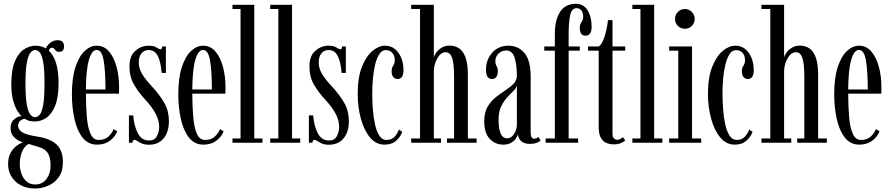

<svg xmlns="http://www.w3.org/2000/svg" viewBox="-20 -776 4840 1044"><path d="M171.5 249Q105.5 249 64.8 211.2Q24 173.5 24 116Q24 79 38.2 54.2Q52.5 29.5 71.5 15.8Q90.5 2 105 -1.5Q99 -3 82.5 -11Q66 -19 51.8 -35.8Q37.5 -52.5 37.5 -80Q37.5 -111 56.5 -126.8Q75.5 -142.5 90 -144Q96 -144.5 98 -144Q88.5 -151.5 75.2 -172.2Q62 -193 51.8 -228.8Q41.5 -264.5 41.5 -316.5Q41.5 -396.5 61 -442.5Q80.5 -488.5 110.8 -508Q141 -527.5 172.5 -527.5Q204.5 -527.5 229.5 -512.5Q237.5 -532.5 255.5 -545Q273.5 -557.5 293.5 -557.5Q312 -557.5 320.2 -548.2Q328.5 -539 328.5 -524.5Q328.5 -494 301 -494Q290 -494 284.5 -499.5Q279 -505 274.8 -510.8Q270.5 -516.5 262.5 -516.5Q249.5 -516.5 246 -500Q272.5 -475 285.5 -430.5Q298.5 -386 298.5 -325.5Q298.5 -247 279.8 -201Q261 -155 231.5 -135.2Q202 -115.5 170.5 -115.5Q146 -115.5 132.2 -121.2Q118.5 -127 116 -129Q114.5 -129.5 112 -129.5Q103 -129.5 90.8 -120.2Q78.5 -111 78.5 -93Q78.5 -70 102.5 -56Q126.5 -42 184.5 -33Q253 -22.5 287.5 9.5Q322 41.5 322 106Q322 156.5 299 188Q276 219.5 241.2 234.2Q206.5 249 171.5 249ZM170.5 -139Q184.5 -139 196.2 -152.8Q208 -166.5 215 -206Q222 -245.5 222 -323.5Q222 -397.5 215.2 -436.5Q208.5 -475.5 197 -489.8Q185.5 -504 171.5 -504Q157.5 -504 145.5 -489.5Q133.5 -475 126 -435.5Q118.5 -396 118.5 -321Q118.5 -244.5 126 -205.5Q133.5 -166.5 145.2 -152.8Q157 -139 170.5 -139ZM171.5 227Q210.5 227 232.8 197.2Q255 167.5 255 125.5Q255 79 240 56.2Q225 33.5 192.5 24Q174.5 19 158.8 13.8Q143 8.5 136 6.5Q112 19 99.8 49.5Q87.5 80 87.5 114.5Q87.5 142 96.5 168Q105.5 194 124 210.5Q142.5 227 171.5 227Z M507.5 10.5Q459 10.5 429 -27.8Q399 -66 385 -128.5Q371 -191 371 -263Q371 -352.5 390.2 -411.2Q409.5 -470 440.2 -498.8Q471 -527.5 505.5 -527.5Q546.5 -527.5 573.5 -495.2Q600.5 -463 614 -412Q627.5 -361 627.5 -304Q627.5 -294.5 627.5 -285Q627.5 -275.5 627 -266.5H447Q447.5 -196.5 452.2 -139.5Q457 -82.5 472 -48.8Q487 -15 516.5 -15Q551 -15 570.5 -34.2Q590 -53.5 597.5 -74L617.5 -62Q607 -33.5 578.5 -11.5Q550 10.5 507.5 10.5ZM505.5 -504.5Q479.5 -504.5 463.8 -451.5Q448 -398.5 447 -289.5H553.5Q553.5 -390.5 543.5 -447.5Q533.5 -504.5 505.5 -504.5Z M791 11Q766.5 11 751.5 4.2Q736.5 -2.5 727.2 -9Q718 -15.5 711 -15.5Q701 -15.5 700.5 0H681V-148.5H704.5Q709 -90 729.8 -51Q750.5 -12 790.5 -12Q820.5 -12 833 -35.5Q845.5 -59 845.5 -86Q845.5 -122 826.2 -158Q807 -194 770.5 -233.5Q733.5 -273.5 708.8 -315.8Q684 -358 684 -414.5Q684 -471.5 715.8 -499.5Q747.5 -527.5 787.5 -527.5Q817 -527.5 831 -517.8Q845 -508 853 -508Q861 -508 861.5 -523.5H882V-379.5H859Q854.5 -439 838 -471.5Q821.5 -504 788.5 -504Q764 -504 749.2 -486Q734.5 -468 734.5 -436.5Q734.5 -403 753.8 -372Q773 -341 807.5 -304.5Q849.5 -259 874 -215.5Q898.5 -172 898.5 -118Q898.5 -58 869.5 -23.5Q840.5 11 791 11Z M1086 10.5Q1037.5 10.5 1007.5 -27.8Q977.5 -66 963.5 -128.5Q949.5 -191 949.5 -263Q949.5 -352.5 968.8 -411.2Q988 -470 1018.8 -498.8Q1049.5 -527.5 1084 -527.5Q1125 -527.5 1152 -495.2Q1179 -463 1192.5 -412Q1206 -361 1206 -304Q1206 -294.5 1206 -285Q1206 -275.5 1205.5 -266.5H1025.5Q1026 -196.5 1030.8 -139.5Q1035.5 -82.5 1050.5 -48.8Q1065.5 -15 1095 -15Q1129.5 -15 1149 -34.2Q1168.5 -53.5 1176 -74L1196 -62Q1185.5 -33.5 1157 -11.5Q1128.5 10.5 1086 10.5ZM1084 -504.5Q1058 -504.5 1042.2 -451.5Q1026.5 -398.5 1025.5 -289.5H1132Q1132 -390.5 1122 -447.5Q1112 -504.5 1084 -504.5Z M1244 0V-23H1288V-727H1244V-750H1362.5V-23H1407V0Z M1449.5 0V-23H1493.5V-727H1449.5V-750H1568V-23H1612.5V0Z M1769.5 11Q1745 11 1730 4.2Q1715 -2.5 1705.8 -9Q1696.5 -15.5 1689.5 -15.5Q1679.5 -15.5 1679 0H1659.5V-148.5H1683Q1687.5 -90 1708.2 -51Q1729 -12 1769 -12Q1799 -12 1811.5 -35.5Q1824 -59 1824 -86Q1824 -122 1804.8 -158Q1785.5 -194 1749 -233.5Q1712 -273.5 1687.2 -315.8Q1662.5 -358 1662.5 -414.5Q1662.5 -471.5 1694.2 -499.5Q1726 -527.5 1766 -527.5Q1795.5 -527.5 1809.5 -517.8Q1823.5 -508 1831.5 -508Q1839.5 -508 1840 -523.5H1860.5V-379.5H1837.5Q1833 -439 1816.5 -471.5Q1800 -504 1767 -504Q1742.5 -504 1727.8 -486Q1713 -468 1713 -436.5Q1713 -403 1732.2 -372Q1751.5 -341 1786 -304.5Q1828 -259 1852.5 -215.5Q1877 -172 1877 -118Q1877 -58 1848 -23.5Q1819 11 1769.5 11Z M2070.5 10.5Q2024.5 10.5 1992 -28.5Q1959.5 -67.5 1942.2 -130.5Q1925 -193.5 1925 -266Q1925 -354.5 1948 -412.5Q1971 -470.5 2005.2 -499Q2039.5 -527.5 2073.5 -527.5Q2106 -527.5 2128.2 -508.8Q2150.5 -490 2162.2 -460Q2174 -430 2174 -396.5Q2174 -346.5 2142.5 -346.5Q2126.5 -346.5 2118 -357.8Q2109.5 -369 2109.5 -388Q2109.5 -407 2118 -419Q2126.5 -431 2126.5 -448Q2126.5 -475 2112.5 -489.2Q2098.5 -503.5 2077.5 -503.5Q2057 -503.5 2042.8 -482Q2028.5 -460.5 2020 -425.8Q2011.5 -391 2007.8 -349.8Q2004 -308.5 2004 -269Q2004 -228 2007.2 -183.8Q2010.5 -139.5 2018.8 -101Q2027 -62.5 2042.2 -38.8Q2057.5 -15 2081 -15Q2109.5 -15 2126 -33Q2142.5 -51 2149 -72L2167.5 -58.5Q2158 -32.5 2134 -11Q2110 10.5 2070.5 10.5Z M2216 0V-23H2264V-727H2216V-750H2339V-463Q2340.5 -473 2351 -488.5Q2361.5 -504 2380.2 -516Q2399 -528 2425.5 -528Q2451 -528 2473.5 -515Q2496 -502 2510 -467.2Q2524 -432.5 2524 -368V-23H2571.5V0H2410.5V-23H2449V-358.5Q2449 -429.5 2438.5 -460.8Q2428 -492 2403 -492Q2377.5 -492 2358.8 -460.2Q2340 -428.5 2339 -389.5V-23H2378V0Z M2716.5 10.5Q2673 10.5 2643 -20.8Q2613 -52 2613 -116.5Q2613 -164 2631 -195Q2649 -226 2675.5 -247Q2702 -268 2728.2 -285Q2754.5 -302 2772.5 -320.5Q2790.5 -339 2790.5 -365.5Q2790.5 -422.5 2778.2 -462Q2766 -501.5 2732.5 -501.5Q2708 -501.5 2690.8 -484.5Q2673.5 -467.5 2673.5 -444.5Q2673.5 -427 2680.2 -416.5Q2687 -406 2687 -387.5Q2687 -369.5 2679 -358Q2671 -346.5 2654.5 -346.5Q2622.5 -346.5 2622.5 -397.5Q2622.5 -451 2656.2 -489.2Q2690 -527.5 2744.5 -527.5Q2798 -527.5 2831.8 -487.8Q2865.5 -448 2865.5 -359V-58Q2865.5 -37 2870.8 -29.2Q2876 -21.5 2885 -21.5Q2892 -21.5 2898 -25Q2904 -28.5 2907 -31.5L2919.5 -12Q2913.5 -5.5 2898 0.5Q2882.5 6.5 2861.5 6.5Q2833 6.5 2815.5 -7.2Q2798 -21 2796.5 -46Q2794 -36 2785 -22.8Q2776 -9.5 2759.2 0.5Q2742.5 10.5 2716.5 10.5ZM2738.5 -24Q2754 -24 2765.8 -36Q2777.5 -48 2784 -64.8Q2790.5 -81.5 2790.5 -96V-313.5Q2789.5 -299.5 2774.2 -284.2Q2759 -269 2739.8 -248.8Q2720.5 -228.5 2705.8 -199Q2691 -169.5 2691 -126.5Q2691 -77 2702 -50.5Q2713 -24 2738.5 -24Z M2947 0V-23H2997V-500.5H2939.5V-523.5H2997V-591.5Q2997 -668.5 3025.8 -712Q3054.5 -755.5 3111.5 -755.5Q3152.5 -755.5 3174.8 -720.2Q3197 -685 3197 -631Q3197 -582 3164 -582Q3147 -582 3139.8 -593.8Q3132.5 -605.5 3132.5 -623.5Q3132.5 -643.5 3141.8 -656Q3151 -668.5 3151 -685Q3151 -708 3141.2 -719.8Q3131.5 -731.5 3116 -731.5Q3088 -731.5 3080 -691.8Q3072 -652 3072 -589V-523.5H3132.5V-500.5H3072V-23H3123.5V0Z M3317.5 9Q3297.5 9 3278.5 1.8Q3259.5 -5.5 3247.5 -26Q3235.5 -46.5 3235.5 -85.5V-500.5H3177.5V-523.5H3235.5Q3247.5 -530.5 3257.8 -552.5Q3268 -574.5 3275.2 -604.8Q3282.5 -635 3286 -666.5H3310.5V-523.5H3379.5V-500.5H3310.5V-50Q3310.5 -30 3318.8 -23Q3327 -16 3335.5 -16Q3346 -16 3354.5 -21Q3363 -26 3366.5 -30.5L3380 -12.5Q3370 -3.5 3354.2 2.8Q3338.5 9 3317.5 9Z M3418.5 0V-23H3462.5V-727H3418.5V-750H3537V-23H3581.5V0Z M3704.5 -619.5Q3681.5 -619.5 3666 -635Q3650.5 -650.5 3650.5 -673Q3650.5 -695.5 3666 -711.2Q3681.5 -727 3704.5 -727Q3726 -727 3741.8 -711.2Q3757.5 -695.5 3757.5 -673Q3757.5 -650.5 3741.8 -635Q3726 -619.5 3704.5 -619.5ZM3618.5 0V-23H3668V-500.5H3618.5V-523.5H3743V-23H3793V0Z M3975 10.5Q3929 10.5 3896.5 -28.5Q3864 -67.5 3846.8 -130.5Q3829.5 -193.5 3829.5 -266Q3829.5 -354.5 3852.5 -412.5Q3875.5 -470.5 3909.8 -499Q3944 -527.5 3978 -527.5Q4010.5 -527.5 4032.8 -508.8Q4055 -490 4066.8 -460Q4078.5 -430 4078.5 -396.5Q4078.5 -346.5 4047 -346.5Q4031 -346.5 4022.5 -357.8Q4014 -369 4014 -388Q4014 -407 4022.5 -419Q4031 -431 4031 -448Q4031 -475 4017 -489.2Q4003 -503.5 3982 -503.5Q3961.5 -503.5 3947.2 -482Q3933 -460.5 3924.5 -425.8Q3916 -391 3912.2 -349.8Q3908.5 -308.5 3908.5 -269Q3908.5 -228 3911.8 -183.8Q3915 -139.5 3923.2 -101Q3931.5 -62.5 3946.8 -38.8Q3962 -15 3985.5 -15Q4014 -15 4030.5 -33Q4047 -51 4053.5 -72L4072 -58.5Q4062.5 -32.5 4038.5 -11Q4014.5 10.5 3975 10.5Z M4120.5 0V-23H4168.5V-727H4120.5V-750H4243.5V-463Q4245 -473 4255.5 -488.5Q4266 -504 4284.8 -516Q4303.5 -528 4330 -528Q4355.5 -528 4378 -515Q4400.5 -502 4414.5 -467.2Q4428.5 -432.5 4428.5 -368V-23H4476V0H4315V-23H4353.5V-358.5Q4353.5 -429.5 4343 -460.8Q4332.5 -492 4307.5 -492Q4282 -492 4263.2 -460.2Q4244.5 -428.5 4243.5 -389.5V-23H4282.5V0Z M4652.5 10.5Q4604 10.5 4574 -27.8Q4544 -66 4530 -128.5Q4516 -191 4516 -263Q4516 -352.5 4535.2 -411.2Q4554.5 -470 4585.2 -498.8Q4616 -527.5 4650.5 -527.5Q4691.5 -527.5 4718.5 -495.2Q4745.5 -463 4759 -412Q4772.5 -361 4772.5 -304Q4772.5 -294.5 4772.5 -285Q4772.5 -275.5 4772 -266.5H4592Q4592.5 -196.5 4597.2 -139.5Q4602 -82.5 4617 -48.8Q4632 -15 4661.5 -15Q4696 -15 4715.5 -34.2Q4735 -53.5 4742.5 -74L4762.5 -62Q4752 -33.5 4723.5 -11.5Q4695 10.5 4652.5 10.5ZM4650.5 -504.5Q4624.5 -504.5 4608.8 -451.5Q4593 -398.5 4592 -289.5H4698.5Q4698.5 -390.5 4688.5 -447.5Q4678.5 -504.5 4650.5 -504.5Z"/></svg>

Font: Imbue 50pt
Style: Regular
Weight: 400
Designer: Tyler Finck
Foundry: Etcetera Type Company
Version: Version 1.102; ttfautohint (v1.8.3)